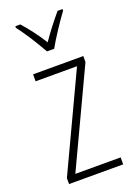

<svg xmlns="http://www.w3.org/2000/svg" viewBox="-146 -822 618 880"><g transform="rotate(-20 162.5 -382.0)"><path d="M296 0H32V-29L251 -495H49V-529H294V-500L75 -34H296ZM145 -606Q132 -629 115 -657Q98 -685 80 -711.5Q62 -738 48 -756V-764H72Q94 -740 118.5 -707.5Q143 -675 162 -644Q184 -676 206 -704.5Q228 -733 254 -764H278V-756Q255 -725 227 -682.5Q199 -640 180 -606Z"/></g></svg>

Font: Noto Sans Lao UI Cond ExtLt
Style: Regular
Weight: 200
Width: 3
Designer: Monotype Design Team
Foundry: Monotype Imaging Inc.
Version: Version 2.000; ttfautohint (v1.8.4.7-5d5b)